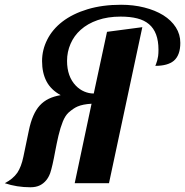

<svg xmlns="http://www.w3.org/2000/svg" viewBox="-66 -770 778 807"><path d="M-45.9 0Q-11.7 -17.6 6.8 -43.9Q23.4 -68.8 32.2 -110.8L55.2 -221.2Q69.8 -292.5 101.1 -326.7Q117.2 -344.2 138.7 -354.7Q160.2 -365.2 189 -370.1Q147.9 -392.6 129.4 -428.2Q110.8 -463.9 110.8 -513.2Q110.8 -560.5 132.6 -603.5Q154.3 -646.5 195.8 -678.7Q239.7 -712.4 302.2 -731.2Q364.7 -750 442.9 -750Q495.1 -750 540.5 -738.5Q585.9 -727.1 620.1 -706.1Q654.3 -684.6 673.1 -655Q691.9 -625.5 691.9 -589.8Q691.9 -538.1 664.6 -514.6Q638.7 -493.2 586.9 -493.2Q587.4 -494.6 590.3 -502Q595.2 -513.7 598.6 -534.2Q600.1 -545.4 600.1 -561Q600.1 -634.8 560.1 -668.5Q540.5 -685.1 511 -692.6Q481.4 -700.2 440.9 -700.2Q387.2 -700.2 344.7 -685.5Q302.2 -670.9 272.9 -644.5Q245.1 -619.6 230.5 -585.7Q215.8 -551.8 215.8 -514.2Q215.8 -448.2 252.9 -409.7Q268.6 -393.6 288.1 -385.3Q307.6 -377 327.1 -377H328.1L383.8 -636.2L532.2 -655.8L392.1 0H248L318.8 -334Q282.2 -332 259.8 -322.3Q242.7 -314.9 222.2 -296.9Q208 -283.7 198 -259Q188 -234.4 179.7 -199.7Q172.4 -168 166.5 -136.7Q154.3 -69.8 145 -42.5Q131.8 -6.3 102.1 8.8Q85.4 17.1 62 17.1Q4.4 17.1 -45.9 0Z"/></svg>

Font: Pattaya
Style: Regular
Weight: 400
Designer: Pablo Impallari / Thai characters Designed by Thanarat Vachiruckul and Suppakit Chalermlarp
Foundry: Pablo Impallari
Version: Version 2.000